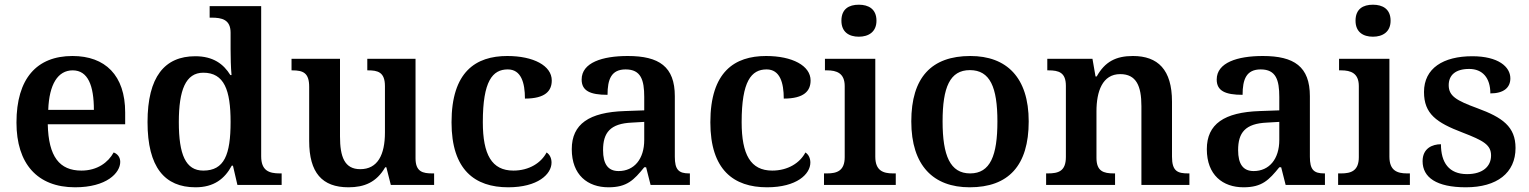

<svg xmlns="http://www.w3.org/2000/svg" viewBox="-20 -786 6497 816"><path d="M299 10C433 10 491 -51 491 -98C491 -119 478 -133 463 -138C440 -96 394 -61 326 -61C233 -61 186 -120 183 -258H512V-308C512 -466 427 -548 288 -548C136 -548 50 -452 50 -265C50 -91 138 10 299 10ZM379 -319H185C189 -428 226 -487 289 -487C354 -487 379 -422 379 -319Z M811 10C889 10 935 -26 965 -82H970L989 0H1177V-49H1169C1123 -49 1090 -61 1090 -122V-760H871V-711H879C923 -711 960 -703 960 -647V-578C960 -544 961 -499 964 -467H959C930 -514 886 -547 810 -547C680 -547 607 -460 607 -267C607 -75 680 10 811 10ZM844 -61C769 -61 740 -129 740 -267C740 -403 769 -477 844 -477C933 -477 960 -403 960 -268C960 -128 933 -61 844 -61Z M1461 10C1528 10 1580 -11 1617 -75H1622L1641 0H1825V-49H1818C1778 -49 1746 -55 1746 -113V-536H1541V-487H1544C1585 -487 1616 -480 1616 -420V-223C1616 -128 1585 -67 1511 -67C1444 -67 1425 -120 1425 -206V-536H1219V-487H1222C1269 -487 1294 -476 1294 -417V-187C1294 -52 1349 10 1461 10Z M2140 10C2266 10 2324 -46 2324 -95C2324 -113 2317 -129 2303 -138C2280 -94 2229 -61 2162 -61C2070 -61 2032 -129 2032 -267C2032 -441 2073 -491 2138 -491C2195 -491 2211 -434 2211 -367C2298 -367 2325 -400 2325 -444C2325 -507 2247 -548 2136 -548C2002 -548 1899 -481 1899 -266C1899 -64 1998 10 2140 10Z M2566 10C2645 10 2674 -21 2718 -75H2726L2745 0H2912V-49H2909C2864 -49 2848 -65 2848 -120V-377C2848 -503 2781 -548 2648 -548C2540 -548 2452 -520 2452 -448C2452 -400 2488 -383 2562 -383C2562 -449 2578 -491 2639 -491C2704 -491 2718 -446 2718 -374V-317L2635 -314C2484 -309 2410 -259 2410 -152C2410 -42 2478 10 2566 10ZM2609 -59C2564 -59 2543 -89 2543 -148C2543 -222 2573 -261 2666 -265L2718 -268V-191C2718 -110 2675 -59 2609 -59Z M3240 10C3366 10 3424 -46 3424 -95C3424 -113 3417 -129 3403 -138C3380 -94 3329 -61 3262 -61C3170 -61 3132 -129 3132 -267C3132 -441 3173 -491 3238 -491C3295 -491 3311 -434 3311 -367C3398 -367 3425 -400 3425 -444C3425 -507 3347 -548 3236 -548C3102 -548 2999 -481 2999 -266C2999 -64 3098 10 3240 10Z M3630 -630C3671 -630 3705 -650 3705 -698C3705 -748 3671 -766 3630 -766C3588 -766 3556 -748 3556 -698C3556 -650 3588 -630 3630 -630ZM3482 0H3787V-49H3775C3733 -49 3700 -61 3700 -120V-536H3486V-487H3495C3536 -487 3570 -475 3570 -420V-118C3570 -60 3537 -49 3495 -49H3482Z M4101 10C4266 10 4352 -82 4352 -270C4352 -457 4258 -548 4104 -548C3939 -548 3853 -457 3853 -270C3853 -82 3947 10 4101 10ZM4103 -49C4018 -49 3986 -125 3986 -270C3986 -415 4017 -488 4102 -488C4188 -488 4219 -415 4219 -270C4219 -125 4189 -49 4103 -49Z M4426 0H4719V-49H4714C4670 -49 4640 -58 4640 -115V-313C4640 -397 4665 -471 4741 -471C4809 -471 4831 -421 4831 -335V0H5035V-49H5030C4985 -49 4961 -58 4961 -120V-354C4961 -490 4901 -548 4795 -548C4723 -548 4676 -524 4641 -461H4636L4623 -536H4431V-487H4436C4480 -487 4510 -478 4510 -421V-119C4510 -58 4478 -49 4433 -49H4426Z M5265 10C5344 10 5373 -21 5417 -75H5425L5444 0H5611V-49H5608C5563 -49 5547 -65 5547 -120V-377C5547 -503 5480 -548 5347 -548C5239 -548 5151 -520 5151 -448C5151 -400 5187 -383 5261 -383C5261 -449 5277 -491 5338 -491C5403 -491 5417 -446 5417 -374V-317L5334 -314C5183 -309 5109 -259 5109 -152C5109 -42 5177 10 5265 10ZM5308 -59C5263 -59 5242 -89 5242 -148C5242 -222 5272 -261 5365 -265L5417 -268V-191C5417 -110 5374 -59 5308 -59Z M5815 -630C5856 -630 5890 -650 5890 -698C5890 -748 5856 -766 5815 -766C5773 -766 5741 -748 5741 -698C5741 -650 5773 -630 5815 -630ZM5667 0H5972V-49H5960C5918 -49 5885 -61 5885 -120V-536H5671V-487H5680C5721 -487 5755 -475 5755 -420V-118C5755 -60 5722 -49 5680 -49H5667Z M6210 10C6342 10 6421 -51 6421 -157C6421 -248 6365 -287 6259 -326C6169 -359 6137 -378 6137 -424C6137 -466 6165 -493 6224 -493C6281 -493 6314 -455 6314 -389C6370 -389 6399 -413 6399 -453C6399 -502 6348 -547 6237 -547C6114 -547 6032 -496 6032 -395C6032 -302 6085 -265 6195 -223C6286 -188 6317 -170 6317 -125C6317 -80 6283 -46 6215 -46C6138 -46 6104 -95 6104 -173C6068 -173 6026 -156 6026 -101C6026 -32 6085 10 6210 10Z"/></svg>

Font: Noto Serif Devanagari SemiBold
Style: Regular
Weight: 600
Designer: Universal Thirst, Indian Type Foundry and the Monotype Design Team
Foundry: Monotype Imaging Inc.
Version: Version 2.004